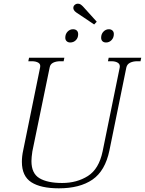

<svg xmlns="http://www.w3.org/2000/svg" viewBox="-20 -1014 788 1044"><path d="M395 -946Q376 -959 379 -976Q381 -984 388 -989Q395 -994 403 -994Q412 -994 418 -990Q424 -986 431 -979L506 -896L492 -881ZM335 -809Q335 -829 347.5 -842Q360 -855 377 -855Q390 -855 397.5 -848Q405 -841 405 -828Q405 -808 392.5 -795.5Q380 -783 362 -783Q350 -783 342.5 -790Q335 -797 335 -809ZM530 -809Q530 -829 542.5 -842Q555 -855 572 -855Q584 -855 591.5 -848Q599 -841 599 -829Q599 -809 586.5 -796Q574 -783 557 -783Q544 -783 537 -790Q530 -797 530 -809ZM99 -134Q99 -164 106 -196L198 -647Q202 -665 188.5 -673Q175 -681 153 -681H134L138 -700H330L326 -681H308Q285 -681 269 -673Q253 -665 250 -647L156 -191Q151 -158 151 -138Q151 -71 194.5 -45Q238 -19 318 -19Q398 -19 458 -57Q518 -95 538 -191L631 -647Q634 -664 621 -672.5Q608 -681 586 -681H567L571 -700H748L744 -681H726Q704 -681 687.5 -673Q671 -665 667 -647L575 -196Q552 -85 483 -37.5Q414 10 300 10Q202 10 150.5 -23Q99 -56 99 -134Z"/></svg>

Font: Taviraj ExtraLight
Style: Italic
Weight: 275
Italic angle: -12°
Designer: Katatrad Team
Foundry: CadsonDemak
Version: Version 1.001